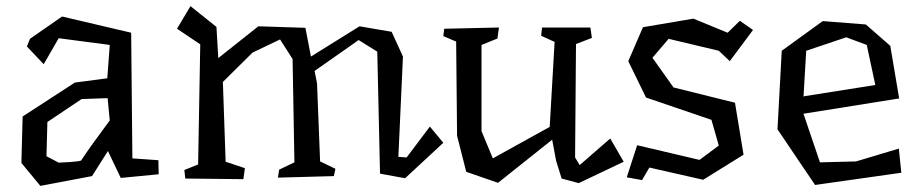

<svg xmlns="http://www.w3.org/2000/svg" viewBox="-20 -583 3018 628"><path d="M247 -259 135 -184 132 -72 172 -51Q192 -52 209 -53Q223 -54 234.5 -55.5Q246 -57 246 -59Q246 -59 250 -65Q254 -71 260.5 -80.5Q267 -90 275 -101.5Q283 -113 292 -125Q312 -153 339 -189L332 -262ZM183 -529 409 -476 413 -65 498 -59 499 -13 375 -1 333 -89 281 -7 112 25 50 -50 54 -202 225 -313 331 -327 339 -436 172 -458 123 -373 68 -431 78 -456Z M1430 -116 1305 0 1223 -15 1214 -414 1153 -452 1009 -351 1017 -310 1027 -55 1077 -31 1072 -7 889 -2 893 -28 943 -52 937 -390 896 -454 806 -411 709 -315 718 -54 781 -33 776 3 586 1 583 -27 628 -45 635 -438 559 -489 603 -563 688 -495 694 -393 825 -497 979 -492 997 -398 1156 -497 1261 -479 1298 -398 1283 -70 1310 -68 1386 -169Z M2020 -54 1873 16 1817 1 1799 -57 1786 -126 1609 15 1505 -21 1475 -139 1472 -447 1430 -465 1433 -489 1612 -493 1607 -457 1555 -436V-154L1592 -65L1657 -101L1778 -168L1794 -446L1750 -466L1753 -493H1911L1916 -459L1864 -439L1861 -68L1876 -43L1976 -130Z M2248 -522 2360 -476 2400 -515 2443 -485 2367 -383 2331 -417 2167 -456 2114 -394 2183 -297 2384 -247 2412 -77 2280 5 2104 -35 2080 6 2030 -3 2064 -108 2268 -60 2331 -107 2307 -191 2093 -264 2035 -383 2083 -494Z M2609 -268 2843 -305 2815 -436 2748 -461 2617 -417 2608 -264ZM2812 -503 2892 -433 2921 -261 2608 -211 2662 -52 2780 -55 2920 -97 2928 -18 2646 22 2523 -160 2537 -417 2671 -514Z"/></svg>

Font: Underdog
Style: Regular
Weight: 400
Designer: Sergey Steblina
Foundry: Sergey Steblina, Jovanny Lemonad
Version: Version 1.001; ttfautohint (v0.9)